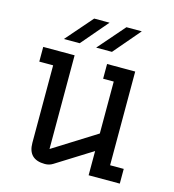

<svg xmlns="http://www.w3.org/2000/svg" viewBox="-103 -768 775 857"><g transform="rotate(15 284.0 -340.0)"><path d="M104 -433H40V-501H185V-68L384 -193V-433H335V-501H465V-68H528V0H384V-112L218 -8Q202 2 182 2Q104 2 104 -75ZM120 -559 227 -682H298L193 -559ZM269 -559 376 -682H447L342 -559Z"/></g></svg>

Font: Kelly Slab
Style: Regular
Weight: 400
Designer: Denis Masharov
Foundry: Denis Masharov
Version: Version 1.001